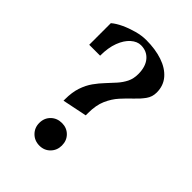

<svg xmlns="http://www.w3.org/2000/svg" viewBox="-212 -817 935 935"><g transform="rotate(45 255.0 -350.0)"><path d="M160 -222V-232Q160 -280 172 -315.5Q184 -351 203 -377.5Q222 -404 243 -426Q264 -448 283 -469.5Q302 -491 314 -515Q326 -539 326 -571Q326 -622 301.5 -651Q277 -680 236 -680Q210 -680 185.5 -658.5Q161 -637 146 -597.5Q131 -558 131 -503H56V-652Q76 -669 106 -683Q136 -697 170.5 -706.5Q205 -716 236 -716Q299 -716 348 -699.5Q397 -683 425 -650.5Q453 -618 453 -571Q453 -541 436 -517.5Q419 -494 394.5 -471Q370 -448 345 -420.5Q320 -393 303.5 -355.5Q287 -318 287 -264V-248ZM232 16Q198 16 175.5 -6.5Q153 -29 153 -62Q153 -96 175.5 -118Q198 -140 232 -140Q265 -140 287 -118Q309 -96 309 -62Q309 -29 287 -6.5Q265 16 232 16Z"/></g></svg>

Font: Wittgenstein SemiBold
Style: Regular
Weight: 600
Designer: Jörg Drees
Foundry: Jörg Drees
Version: Version 1.500